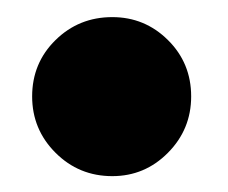

<svg xmlns="http://www.w3.org/2000/svg" viewBox="-20 -200 273 230"><path d="M114.5 11Q74.5 11 46.5 -17Q18.5 -45 18.5 -84.5Q18.5 -124.5 46.5 -152Q74.5 -179.5 114.5 -179.5Q153.5 -179.5 181.2 -152Q209 -124.5 209 -84.5Q209 -45 181.2 -17Q153.5 11 114.5 11Z"/></svg>

Font: Anybody ExtraBold
Style: Regular
Weight: 800
Designer: Tyler Finck
Foundry: Etcetera Type Company
Version: Version 1.010; ttfautohint (v1.8.3) -l 8 -r 50 -G 200 -x 14 